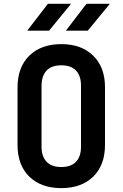

<svg xmlns="http://www.w3.org/2000/svg" viewBox="-20 -970 639 1000"><path d="M323.2 -810.1 430.2 -950.2H552.2L437 -810.1ZM121.6 -810.1 229.5 -950.2H350.1L235.4 -810.1ZM299.3 9.8Q194.3 9.8 132.8 -49.8Q71.3 -109.9 71.3 -215.8V-514.2Q71.3 -620.1 132.8 -680.2Q194.3 -740.2 299.3 -740.2Q403.8 -740.2 465.3 -680.2Q526.9 -620.1 526.9 -515.1V-215.8Q526.9 -109.9 465.3 -49.8Q403.8 9.8 299.3 9.8ZM299.3 -100.1Q349.6 -100.1 376 -127.4Q401.9 -154.8 401.9 -206.1V-523.9Q401.9 -574.7 376 -602.5Q350.1 -629.9 299.3 -629.9Q248.5 -629.9 222.7 -602.5Q196.8 -575.2 196.3 -523.9V-206.1Q196.3 -155.3 222.7 -127.4Q248.5 -100.1 299.3 -100.1Z"/></svg>

Font: UDEV Gothic 35
Style: Bold
Weight: 700
Version: v2.1.0; ttfautohint (v1.8.4.7-5d5b-dirty) -l 6 -r 45 -G 200 